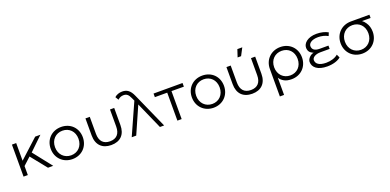

<svg xmlns="http://www.w3.org/2000/svg" viewBox="0 -1772 6099 3006"><g transform="rotate(-20 3050.0 -269.0)"><path d="M593 0 348 -311 571 -526H484L170 -239V-533H99V0H170V-150L294 -264L506 0Z M915 5C1069 5 1182 -107 1182 -263C1182 -420 1069 -530 915 -530C761 -530 647 -420 647 -263C647 -107 761 5 915 5ZM915 -58C804 -58 719 -140 719 -263C719 -387 804 -468 915 -468C1027 -468 1110 -387 1110 -263C1110 -140 1027 -58 915 -58Z M1561 6C1712 6 1800 -82 1800 -240V-525H1730V-242C1730 -118 1670 -56 1562 -56C1454 -56 1393 -119 1393 -242V-525H1321V-240C1321 -82 1412 6 1561 6Z M2003 -724C1955 -724 1907 -708 1875 -677L1908 -623C1935 -650 1967 -663 2004 -663C2052 -663 2084 -642 2113 -575L2136 -525L1901 0H1976L2173 -447L2371 0H2441L2178 -589C2134 -691 2079 -724 2003 -724Z M2733 0V-466L2939 -465V-526H2456V-466H2662V0Z M3267 5C3421 5 3534 -107 3534 -263C3534 -420 3421 -530 3267 -530C3113 -530 2999 -420 2999 -263C2999 -107 3113 5 3267 5ZM3267 -58C3156 -58 3071 -140 3071 -263C3071 -387 3156 -468 3267 -468C3379 -468 3462 -387 3462 -263C3462 -140 3379 -58 3267 -58Z M3944 -607 4009 -731H3927L3886 -607ZM3910 6C4059 6 4149 -82 4149 -240V-525H4079V-242C4079 -118 4018 -56 3910 -56C3802 -56 3741 -119 3741 -242V-525H3670V-240C3670 -82 3759 6 3910 6Z M4567 3C4721 3 4834 -109 4834 -265C4834 -420 4721 -532 4567 -532C4414 -532 4299 -420 4299 -265V193H4369V-94C4384 -67 4409 -43 4443 -24C4474 -6 4516 3 4567 3ZM4567 -60C4456 -60 4371 -142 4371 -265C4371 -389 4456 -469 4567 -469C4680 -469 4762 -389 4762 -265C4762 -142 4680 -60 4567 -60Z M5360 -117C5316 -77 5241 -54 5164 -54C5047 -54 4993 -98 4993 -159C4993 -204 5050 -240 5134 -240H5286V-295H5138C5061 -295 5017 -325 5017 -384C5017 -428 5068 -475 5176 -475C5235 -475 5291 -462 5340 -434L5362 -488C5314 -516 5244 -533 5172 -533C5022 -533 4945 -456 4945 -384C4945 -329 4970 -296 5017 -275C5021 -274 5025 -272 5030 -270C5022 -268 5014 -266 5006 -263C4954 -242 4921 -192 4921 -155C4921 -63 5001 6 5160 6C5255 6 5338 -20 5386 -61Z M5745 5C5899 5 6012 -107 6012 -263C6012 -323 5996 -375 5965 -419C5950 -442 5932 -461 5911 -476H6054V-530H5847H5846H5839H5838H5837H5836H5809H5808H5802H5801H5800H5799H5770H5768H5761H5760H5758H5756H5745C5592 -530 5477 -420 5477 -263C5477 -107 5591 5 5745 5ZM5745 -58C5634 -58 5549 -140 5549 -263C5549 -387 5634 -468 5745 -468C5857 -468 5940 -387 5940 -263C5940 -140 5856 -58 5745 -58Z"/></g></svg>

Font: Montserrat Z
Style: Regular
Weight: 400
Designer: Julieta Ulanovsky
Foundry: Julieta Ulanovsky
Version: Version 8.000